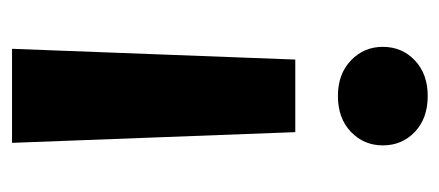

<svg xmlns="http://www.w3.org/2000/svg" viewBox="-234 -344 759 332"><g transform="rotate(90 146.0 -178.5)"><path d="M231.9 -460.4Q231.9 -427.7 208.5 -405.3Q185.1 -382.8 146.5 -382.8Q108.4 -382.8 85 -405.3Q61.5 -427.7 61.5 -460.4Q61.5 -493.7 85 -515.9Q108.4 -538.1 146.5 -538.1Q185.1 -538.1 208.5 -515.9Q231.9 -493.7 231.9 -460.4ZM64.9 180.7 83.5 -309.1H209L227.5 180.7Z"/></g></svg>

Font: Vazirmatn UI ExtraBold
Style: Regular
Weight: 800
Designer: Saber Rastikerdar
Foundry: Saber Rastikerdar
Version: Version 33.003